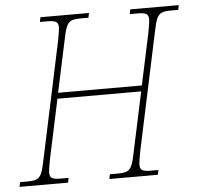

<svg xmlns="http://www.w3.org/2000/svg" viewBox="-69 -767 848 820"><g transform="rotate(-5 354.5 -357.0)"><path d="M-14 -20H19Q45 -20 58 -26Q71 -32 78.5 -49.5Q86 -67 94 -108L200 -606Q209 -653 209 -663Q209 -682 199 -688Q189 -694 163 -694H130L134 -714H342L338 -694H303Q277 -694 264 -688Q251 -682 243.5 -664.5Q236 -647 228 -606L181 -386H540L587 -606Q596 -653 596 -663Q596 -682 586 -688Q576 -694 550 -694H515L519 -714H727L723 -694H690Q664 -694 651 -688Q638 -682 630.5 -664.5Q623 -647 615 -606L509 -108Q500 -61 500 -51Q500 -32 510 -26Q520 -20 546 -20H579L575 0H367L371 -20H406Q432 -20 445 -26Q458 -32 465.5 -49.5Q473 -67 481 -108L535 -361H176L122 -108Q113 -61 113 -51Q113 -32 123 -26Q133 -20 159 -20H194L190 0H-18Z"/></g></svg>

Font: Noto Serif NarrowThin
Style: Italic
Weight: 250
Width: 4
Italic angle: -12°
Designer: Monotype Design Team
Foundry: Monotype Imaging Inc.
Version: Version 1.001